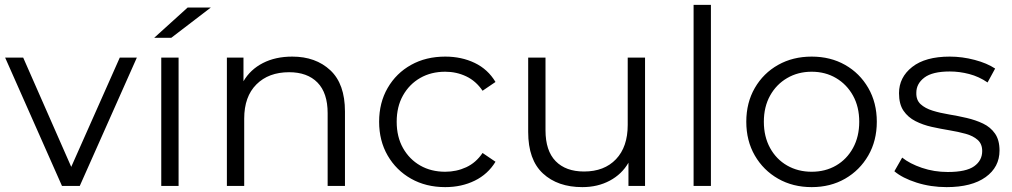

<svg xmlns="http://www.w3.org/2000/svg" viewBox="-20 -762 4149 787"><path d="M234 0 1 -526H75L272 -78L471 -526H541L307 0Z M641 0V-526H712V0ZM612 -607 749 -731H844L682 -607Z M910 0V-526H978V-429Q1006 -477 1057.5 -503.5Q1109 -530 1178 -530Q1274 -530 1334 -474Q1394 -418 1394 -305V0H1323V-298Q1323 -381 1281.5 -423.5Q1240 -466 1165 -466Q1081 -466 1031 -416Q981 -366 981 -276V0Z M1805 5Q1726 5 1665 -29.5Q1604 -64 1569 -124.5Q1534 -185 1534 -263Q1534 -341 1569 -401.5Q1604 -462 1665 -496Q1726 -530 1805 -530Q1872 -530 1926 -504Q1980 -478 2011 -426L1958 -390Q1931 -430 1891 -449Q1851 -468 1805 -468Q1747 -468 1702.5 -442.5Q1658 -417 1632 -371Q1606 -325 1606 -263Q1606 -201 1632 -155Q1658 -109 1702.5 -83.5Q1747 -58 1805 -58Q1851 -58 1891 -76.5Q1931 -95 1958 -135L2011 -99Q1980 -48 1926 -21.5Q1872 5 1805 5Z M2367 5Q2266 5 2205.5 -51Q2145 -107 2145 -221V-526H2216V-228Q2216 -144 2257.5 -101.5Q2299 -59 2374 -59Q2457 -59 2505 -109.5Q2553 -160 2553 -250V-526H2624V0H2556V-95Q2529 -48 2479.5 -21.5Q2430 5 2367 5Z M2823 0V-742H2894V0Z M3307 5Q3230 5 3169.5 -29.5Q3109 -64 3074 -124.5Q3039 -185 3039 -263Q3039 -341 3074 -401.5Q3109 -462 3169.5 -496Q3230 -530 3307 -530Q3384 -530 3444 -496Q3504 -462 3539 -401.5Q3574 -341 3574 -263Q3574 -185 3539 -124.5Q3504 -64 3444 -29.5Q3384 5 3307 5ZM3307 -58Q3363 -58 3407 -83.5Q3451 -109 3476.5 -155.5Q3502 -202 3502 -263Q3502 -324 3476.5 -370Q3451 -416 3407 -442Q3363 -468 3307 -468Q3251 -468 3206.5 -442Q3162 -416 3136.5 -370Q3111 -324 3111 -263Q3111 -202 3136.5 -155.5Q3162 -109 3206.5 -83.5Q3251 -58 3307 -58Z M3860 5Q3795 5 3737 -13.5Q3679 -32 3646 -60L3678 -116Q3709 -91 3759 -74Q3809 -57 3865 -57Q3940 -57 3973 -80.5Q4006 -104 4006 -143Q4006 -172 3987.5 -188.5Q3969 -205 3938.5 -213.5Q3908 -222 3871.5 -228Q3835 -234 3799 -242Q3763 -250 3732.5 -265.5Q3702 -281 3683.5 -308Q3665 -335 3665 -380Q3665 -445 3719 -487.5Q3773 -530 3873 -530Q3924 -530 3975 -516.5Q4026 -503 4059 -481L4028 -424Q3993 -448 3953 -458.5Q3913 -469 3873 -469Q3802 -469 3769 -444Q3736 -419 3736 -382Q3735 -352 3753.5 -335Q3772 -318 3802.5 -308.5Q3833 -299 3869.5 -293Q3906 -287 3942.5 -278.5Q3979 -270 4009.5 -255.5Q4040 -241 4058.5 -214.5Q4077 -188 4077 -145Q4077 -77 4020 -36Q3963 5 3860 5Z"/></svg>

Font: Montserrat
Style: Regular
Weight: 400
Designer: Julieta Ulanovsky
Foundry: Julieta Ulanovsky
Version: Version 9.000; ttfautohint (v1.8.4.7-5d5b)